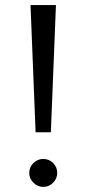

<svg xmlns="http://www.w3.org/2000/svg" viewBox="-20 -720 340 755"><path d="M200 -700 180 -200H120L100 -700ZM95 -40Q95 -63 111.5 -79Q128 -95 150 -95Q173 -95 189 -79Q205 -63 205 -40Q205 -18 189 -1.5Q173 15 150 15Q128 15 111.5 -1.5Q95 -18 95 -40Z"/></svg>

Font: Jost
Style: Regular
Weight: 400
Version: Version 3.710